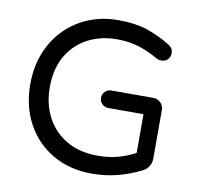

<svg xmlns="http://www.w3.org/2000/svg" viewBox="-80 -791 917 885"><g transform="rotate(10 378.5 -349.0)"><path d="M406 10Q301 10 222 -36Q143 -82 99 -162.5Q55 -243 55 -348Q55 -429 82 -495.5Q109 -562 156.5 -609.5Q204 -657 267 -682.5Q330 -708 403 -708Q488 -708 546.5 -687Q605 -666 652 -636Q659 -632 665.5 -623Q672 -614 672 -600Q672 -584 661 -571.5Q650 -559 630 -559Q619 -559 609 -564Q565 -590 518 -605Q471 -620 413 -620Q338 -620 277.5 -588.5Q217 -557 181.5 -496.5Q146 -436 146 -348Q146 -271 178 -209.5Q210 -148 271 -112Q332 -76 418 -76Q471 -76 515 -88.5Q559 -101 593 -120V-301H428Q411 -301 399 -313Q387 -325 387 -342Q387 -359 399 -371Q411 -383 428 -383H625Q645 -383 659 -369Q673 -355 673 -335V-108Q673 -87 662.5 -70.5Q652 -54 635 -46Q586 -21 528.5 -5.5Q471 10 406 10Z"/></g></svg>

Font: Varela Round
Style: Regular
Weight: 400
Designer: Joe Prince, Avraham Cornfeld
Foundry: Joe Prince, Avraham Cornfeld
Version: Version 3.010; ttfautohint (v1.8.4.7-5d5b)